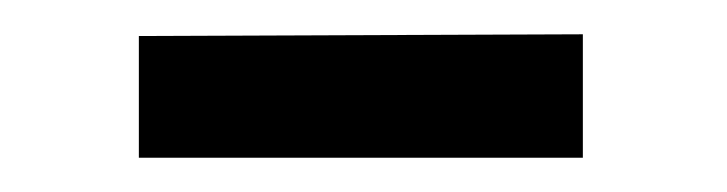

<svg xmlns="http://www.w3.org/2000/svg" viewBox="-20 -321 424 112"><path d="M320 -301 61 -300V-229H320Z"/></svg>

Font: 18Franklin
Style: Regular
Weight: 400
Designer: Pablo Impallari, Rodrigo Fuenzalida (Modified by Dan O. Williams)
Version: Version 0.025;PS 000.025;hotconv 1.0.88;makeotf.lib2.5.64775